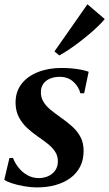

<svg xmlns="http://www.w3.org/2000/svg" viewBox="-22 -844 498 876"><path d="M362 -418.5H344.5Q338 -447 313.5 -470.2Q289 -493.5 250 -493.5Q226.5 -493.5 207.2 -485.8Q188 -478 176.5 -462.8Q165 -447.5 164.5 -424.5Q164 -401 175.2 -381.5Q186.5 -362 206.2 -345.2Q226 -328.5 251 -311Q281.5 -290 306 -268.2Q330.5 -246.5 345 -219.5Q359.5 -192.5 359.5 -155.5Q359.5 -114.5 343.5 -83.5Q327.5 -52.5 298.8 -31.5Q270 -10.5 231.5 0.2Q193 11 147.5 11Q118 11 87 5.5Q56 0 31.8 -8Q7.5 -16 -2.5 -24L21 -123H37.5Q46 -100 62.8 -79Q79.5 -58 103 -44.8Q126.5 -31.5 155 -31.5Q178 -31.5 197.8 -40.2Q217.5 -49 229.8 -66.2Q242 -83.5 242 -108Q242 -132.5 230 -151.2Q218 -170 197.2 -186.8Q176.5 -203.5 150 -221.5Q126 -238 102.8 -259.2Q79.5 -280.5 64.2 -309.2Q49 -338 49 -376Q49 -425.5 76 -460.8Q103 -496 150.8 -515Q198.5 -534 260 -534Q284.5 -534 309.2 -531.5Q334 -529 353.5 -524.8Q373 -520.5 382.5 -516.5ZM226.5 -609.5 377 -824.5 456 -757Q444.5 -743 426.2 -725.2Q408 -707.5 385.5 -688.5Q363 -669.5 338.8 -651Q314.5 -632.5 291.2 -617Q268 -601.5 248.5 -591Z"/></svg>

Font: Merriweather 96pt SemiBold
Style: Italic
Weight: 600
Italic angle: -7.8°
Version: Version 2.101